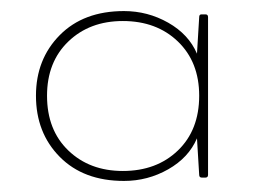

<svg xmlns="http://www.w3.org/2000/svg" viewBox="-20 -801 484 347"><path d="M204 -474Q131 -474 88 -517.5Q45 -561 45 -628Q45 -694 88 -737.5Q131 -781 204 -781Q247 -781 284 -760Q321 -739 336 -704L340 -770Q340 -775 344 -775Q347 -775 351.5 -775Q356 -775 356 -770V-485Q356 -480 351 -480H345Q340 -480 340 -485L336 -551Q321 -516 284 -495Q247 -474 204 -474ZM202 -492Q263 -492 301.5 -529Q340 -566 340 -628Q340 -689 301.5 -726Q263 -763 202 -763Q142 -763 103.5 -726Q65 -689 65 -628Q65 -566 103.5 -529Q142 -492 202 -492Z"/></svg>

Font: YamahaIndonesia935. App Thin
Style: Regular
Weight: 100
Designer: Dalton Maag Ltd
Foundry: Dalton Maag Ltd
Version: Version 1.002